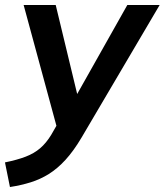

<svg xmlns="http://www.w3.org/2000/svg" viewBox="-50 -525 662 772"><path d="M-10 227 -30 128Q19 118 53 105Q87 92 111.5 71Q136 50 156 17L190 -42L184 7L45 -505H174L269 -111H240L462 -505H592L278 28Q246 82 213.5 117.5Q181 153 146.5 174.5Q112 196 73.5 208Q35 220 -10 227Z"/></svg>

Font: Mulish ExtraLight
Style: Italic
Weight: 200
Italic angle: -9°
Designer: Vernon Adams
Foundry: Vernon Adams
Version: Version 3.603